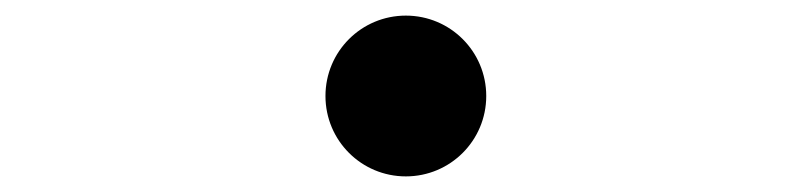

<svg xmlns="http://www.w3.org/2000/svg" viewBox="-20 -503 1040 246"><path d="M500 -277C557 -277 603 -323 603 -380C603 -437 557 -483 500 -483C443 -483 397 -437 397 -380C397 -323 443 -277 500 -277Z"/></svg>

Font: Noto Serif CJK KR SemiBold
Style: Regular
Weight: 600
Designer: Ryoko NISHIZUKA 西塚涼子 (kana & ideographs); Frank Grießhammer (Latin, Greek & Cyrillic); Wenlong ZHANG 张文龙 (bopomofo); San
Foundry: Adobe
Version: Version 2.001;hotconv 1.1.0;makeotfexe 2.6.0